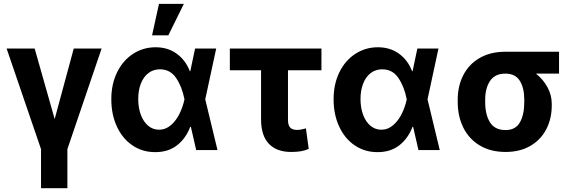

<svg xmlns="http://www.w3.org/2000/svg" viewBox="-20 -784 2997 1003"><path d="M161.1 -530.3 265.6 -162.1 365.2 -530.3H510.7L332 -4.9V199.2H194.3V-4.9L14.6 -530.3Z M561.5 -265.6Q561.5 -344.7 591.8 -406.5Q622.1 -468.3 675 -502.7Q728 -537.1 793 -537.1Q856.4 -537.1 902.8 -503.7Q949.2 -470.2 971.7 -412.1H974.1L999 -530.3H1109.4L1052.2 -265.1L1116.2 0H1004.9L977.1 -121.1H973.6Q950.7 -60.5 904.5 -24.7Q858.4 11.2 790 10.7Q724.1 10.7 672.1 -24.4Q620.1 -59.6 590.8 -122.6Q561.5 -185.5 561.5 -265.6ZM810.5 -106.4Q845.7 -106.4 873.3 -130.6Q900.9 -154.8 918.2 -190.7Q935.5 -226.6 943.4 -263.7L943.8 -265.1L943.4 -266.6Q930.7 -331.1 900.1 -376.5Q869.6 -421.9 815.4 -421.9Q780.8 -421.9 755.1 -402.1Q729.5 -382.3 715.8 -347.2Q702.1 -312 702.1 -266.6Q702.1 -220.7 715.8 -184.1Q729.5 -147.5 754.2 -127Q778.8 -106.4 810.5 -106.4ZM810.5 -763.7H940.4L859.4 -599.6H774.4Z M1659.2 -417H1484.4V-159.2Q1484.4 -129.4 1496.1 -117.4Q1507.8 -105.5 1530.3 -105.5Q1544.4 -105.5 1551 -106.9Q1557.6 -108.4 1578.1 -113.3L1592.8 -5.9Q1571.3 2.9 1550.3 6.3Q1529.3 9.8 1501 9.8Q1425.3 9.8 1384.5 -33Q1343.8 -75.7 1343.8 -160.2V-417H1180.7V-530.3H1659.2Z M1722.7 -265.6Q1722.7 -344.7 1752.9 -406.5Q1783.2 -468.3 1836.2 -502.7Q1889.2 -537.1 1954.1 -537.1Q2017.6 -537.1 2064 -503.7Q2110.4 -470.2 2132.8 -412.1H2135.3L2160.2 -530.3H2270.5L2213.4 -265.1L2277.3 0H2166L2138.2 -121.1H2134.8Q2111.8 -60.5 2065.7 -24.7Q2019.5 11.2 1951.2 10.7Q1885.3 10.7 1833.3 -24.4Q1781.2 -59.6 1752 -122.6Q1722.7 -185.5 1722.7 -265.6ZM1971.7 -106.4Q2006.8 -106.4 2034.4 -130.6Q2062 -154.8 2079.3 -190.7Q2096.7 -226.6 2104.5 -263.7L2105 -265.1L2104.5 -266.6Q2091.8 -331.1 2061.3 -376.5Q2030.8 -421.9 1976.6 -421.9Q1941.9 -421.9 1916.3 -402.1Q1890.6 -382.3 1877 -347.2Q1863.3 -312 1863.3 -266.6Q1863.3 -220.7 1877 -184.1Q1890.6 -147.5 1915.3 -127Q1939.9 -106.4 1971.7 -106.4Z M2620.1 -513.7H2900.4V-399.4H2779.8Q2816.9 -370.1 2839.6 -328.9Q2862.3 -287.6 2862.3 -242.2V-232.4Q2862.3 -164.1 2833.7 -108.9Q2805.2 -53.7 2750.7 -22Q2696.3 9.8 2621.1 9.8Q2543 9.8 2486.6 -23.9Q2430.2 -57.6 2400.6 -116.9Q2371.1 -176.3 2371.1 -251V-262.7Q2371.1 -335 2400.4 -391.8Q2429.7 -448.7 2485.8 -481.2Q2542 -513.7 2620.1 -513.7ZM2621.1 -104.5Q2672.9 -104.5 2695.8 -144.5Q2718.8 -184.6 2718.8 -251V-262.7Q2718.8 -324.2 2695.6 -361.8Q2672.4 -399.4 2620.1 -399.4Q2565.4 -399.4 2540 -361.3Q2514.6 -323.2 2514.6 -262.7V-251Q2514.6 -184.6 2540 -144.5Q2565.4 -104.5 2621.1 -104.5Z"/></svg>

Font: Pretendard
Style: Bold
Weight: 700
Designer: Base glyphs from Inter by Rasmus Andersson; Hangeul glyphs from Noto Sans CJK(Source Han Sans) by Jang Soo-young and Kan
Foundry: Kil Hyung-jin
Version: Version 1.309